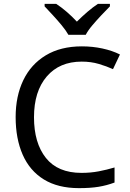

<svg xmlns="http://www.w3.org/2000/svg" viewBox="-20 -964 672 994"><path d="M403 -645Q288 -645 222 -568Q156 -491 156 -357Q156 -224 217.5 -146.5Q279 -69 402 -69Q449 -69 491 -77Q533 -85 573 -97V-19Q533 -4 490.5 3Q448 10 389 10Q280 10 207 -35Q134 -80 97.5 -163Q61 -246 61 -358Q61 -466 100.5 -548.5Q140 -631 217 -677.5Q294 -724 404 -724Q459 -724 510 -713Q561 -702 601 -682L565 -606Q532 -621 491.5 -633Q451 -645 403 -645ZM334 -784Q321 -807 299 -833.5Q277 -860 253 -886Q229 -912 211 -931V-944H271Q297 -927 325 -903Q353 -879 378 -852Q405 -879 433 -903Q461 -927 487 -944H549V-931Q530 -912 505.5 -886Q481 -860 458.5 -833.5Q436 -807 424 -784Z"/></svg>

Font: Noto Sans Adlam Unjoined
Style: Regular
Weight: 400
Designer: Mark Jamra, Neil Patel
Foundry: JamraPatel LLC
Version: Version 3.001